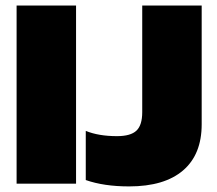

<svg xmlns="http://www.w3.org/2000/svg" viewBox="-20 -664 784 694"><path d="M40 0V-644H254.9V0ZM446.8 9.8Q355.5 9.8 290 -13.2V-190.9Q336.4 -171.9 402.8 -171.9Q452.1 -171.9 473.1 -191.7Q494.1 -211.4 494.1 -258.8V-644H709V-214.8Q709 -105.5 641.6 -47.9Q574.2 9.8 446.8 9.8Z"/></svg>

Font: Kanit ExtraBold
Style: Regular
Weight: 800
Designer: Katatrad Team
Foundry: CadsonDemak
Version: Version 1.000;PS 001.000;hotconv 1.0.88;makeotf.lib2.5.64775